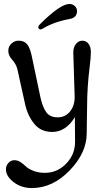

<svg xmlns="http://www.w3.org/2000/svg" viewBox="-20 -662 530 972"><path d="M421 -127 419 13Q419 111 333 200.5Q247 290 141 290Q88 290 49 260Q10 230 10 195Q10 177 22.5 163Q35 149 52.5 149Q70 149 84.5 159Q99 169 111.5 181Q124 193 149.5 203Q175 213 207 213Q270 213 315 166.5Q360 120 360 56Q360 -32 359 -69Q313 6 244 6Q187 6 153.5 -35Q120 -76 107 -135L69 -307Q63 -336 42.5 -358.5Q22 -381 22 -404Q22 -427 38 -441.5Q54 -456 73 -456Q92 -456 104 -449Q116 -442 124 -428Q135 -407 141 -377L185 -168Q196 -119 214.5 -93.5Q233 -68 272 -68Q311 -68 334.5 -97.5Q358 -127 358 -171L351 -396Q351 -423 364.5 -439.5Q378 -456 397 -456Q416 -456 428 -440.5Q440 -425 440 -398.5Q440 -372 434 -324Q421 -220 421 -127ZM174 -525Q174 -531 182 -539Q285 -642 332 -642Q347 -642 358.5 -631.5Q370 -621 370 -606Q370 -573 333 -566Q255 -552 198 -518Q190 -513 186 -513Q174 -513 174 -525Z"/></svg>

Font: Macondo Swash Caps
Style: Regular
Weight: 400
Designer: John Vargas Beltran
Foundry: John Vargas Beltran
Version: Version 2.001